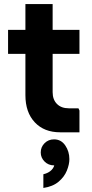

<svg xmlns="http://www.w3.org/2000/svg" viewBox="-20 -656 454 952"><path d="M278 0Q199 0 152.5 -49.5Q106 -99 106 -184V-636H241V-199Q241 -162 262.5 -140.5Q284 -119 321 -119H369L374 -108V0ZM20 -389V-508H374V-389ZM195 276V208Q221 202 236 186.5Q251 171 251 150Q251 131 245 118L292 95Q296 107 296 120Q296 139 286 148.5Q276 158 264.5 161Q253 164 248 164Q220 164 201 145Q182 126 182 100Q182 73 201 54Q220 35 248 35Q283 35 303.5 65Q324 95 324 133Q324 159 311.5 190Q299 221 270.5 245Q242 269 195 276Z"/></svg>

Font: Fustat ExtraBold
Style: Regular
Weight: 800
Designer: Mohamed Gaber, Khaled Hosny, Laura Garcia Mut
Foundry: Kief Type Foundry, Alif Type Foundry, Hard Type Foundry
Version: Version 1.007